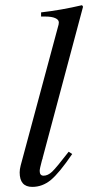

<svg xmlns="http://www.w3.org/2000/svg" viewBox="-20 -713 342 744"><path d="M246.1 -125 259.8 -116.2Q209.5 -42.5 177 -15.6Q144.5 11.2 105 11.2Q56.2 11.2 56.2 -44.9Q56.2 -56.6 60.1 -71.8L204.1 -606.9Q208 -618.7 208 -626Q208 -636.7 194.1 -642.8Q180.2 -648.9 155.8 -648.9H139.2V-665Q216.8 -673.8 297.9 -692.9L301.8 -687L145 -100.1V-98.1Q144 -97.2 142.1 -89.8Q133.8 -59.1 133.8 -50.8Q133.8 -32.2 148.9 -32.2Q165.5 -32.2 181.9 -47.6Q198.2 -63 246.1 -125Z"/></svg>

Font: Accordance
Style: Italic
Weight: 400
Italic angle: -11°
Version: Version 1.2 (build January 31, 2020) Miklal Software Solutio